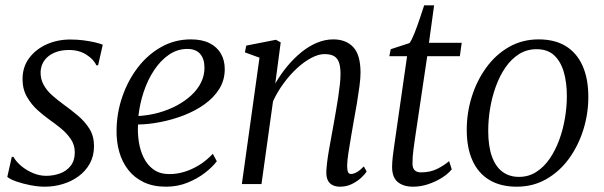

<svg xmlns="http://www.w3.org/2000/svg" viewBox="-20 -694 2276 724"><path d="M350 -448H343Q334 -469.5 306.2 -487.5Q278.5 -505.5 240 -505.5Q209 -505.5 185.5 -495.5Q162 -485.5 148.2 -467.2Q134.5 -449 133 -423Q132.5 -396.5 144.2 -374.8Q156 -353 176 -335.2Q196 -317.5 218.5 -301Q247.5 -280 274 -257.8Q300.5 -235.5 317.5 -208Q334.5 -180.5 334.5 -143Q334.5 -106 318.8 -77.5Q303 -49 276.5 -29.5Q250 -10 217 0Q184 10 148.5 10Q124.5 10 95.5 4.5Q66.5 -1 42.2 -9.5Q18 -18 7.5 -27L24.5 -102.5H30.5Q41.5 -83.5 61.2 -67.2Q81 -51 105.2 -41Q129.5 -31 153.5 -31Q181.5 -31 206.2 -40Q231 -49 246.5 -68.8Q262 -88.5 262 -119Q262 -147.5 247 -169.5Q232 -191.5 209.8 -209.8Q187.5 -228 166 -243Q145.5 -257.5 122 -278.5Q98.5 -299.5 81.8 -328.5Q65 -357.5 65 -395.5Q65 -441.5 90 -475Q115 -508.5 156 -526.8Q197 -545 244.5 -545Q270.5 -545 294.2 -542Q318 -539 337.2 -534.5Q356.5 -530 367.5 -525.5Z M797.5 -86Q782.5 -65.5 753.8 -43Q725 -20.5 687.2 -5.2Q649.5 10 606 10Q557.5 10 522 -7Q486.5 -24 463.5 -53.5Q440.5 -83 429.8 -121Q419 -159 419.5 -201.5Q420 -268.5 441.5 -330.2Q463 -392 500.5 -440.5Q538 -489 588.8 -517.2Q639.5 -545.5 699.5 -545.5Q742 -545.5 770.2 -531.2Q798.5 -517 813 -491.8Q827.5 -466.5 827.5 -433.5Q827.5 -391.5 806.5 -358.2Q785.5 -325 750.5 -300.2Q715.5 -275.5 672.8 -259Q630 -242.5 585.2 -233.8Q540.5 -225 500.5 -224.5Q498.5 -192.5 503.5 -159.5Q508.5 -126.5 522.2 -98.8Q536 -71 559.8 -54.2Q583.5 -37.5 619 -37.5Q647 -37.5 675 -46Q703 -54.5 730.5 -71.2Q758 -88 782.5 -114ZM686.5 -509.5Q649 -509.5 617.2 -487.8Q585.5 -466 561.2 -429.5Q537 -393 522 -348Q507 -303 502 -256.5Q542 -259 578.8 -269.2Q615.5 -279.5 646.8 -296.2Q678 -313 701.5 -334.8Q725 -356.5 738 -382.8Q751 -409 751 -438.5Q751 -472.5 734.5 -491Q718 -509.5 686.5 -509.5Z M1018 -379Q1038.5 -414.5 1063.8 -444.8Q1089 -475 1117.2 -497.8Q1145.5 -520.5 1175.8 -533Q1206 -545.5 1236.5 -545.5Q1285 -545.5 1312.2 -516.2Q1339.5 -487 1339.5 -419.5Q1339.5 -399.5 1335.5 -369Q1331.5 -338.5 1325.8 -304.2Q1320 -270 1314 -238Q1309 -208.5 1303.5 -177Q1298 -145.5 1293.8 -117.5Q1289.5 -89.5 1289 -69.5Q1289 -54 1292 -46Q1295 -38 1303.5 -38Q1313.5 -38 1325.5 -44.8Q1337.5 -51.5 1352 -66.5L1362.5 -47.5Q1356.5 -37 1341.8 -23.5Q1327 -10 1306.8 0Q1286.5 10 1262 10Q1246.5 10 1234.5 4.2Q1222.5 -1.5 1216.2 -14Q1210 -26.5 1210.5 -47Q1211 -61 1213.5 -81.8Q1216 -102.5 1220.2 -126.8Q1224.5 -151 1229.2 -177Q1234 -203 1238.5 -228Q1242.5 -251.5 1247 -276.8Q1251.5 -302 1255.2 -326.8Q1259 -351.5 1261.5 -374.2Q1264 -397 1264 -415Q1264 -443 1258 -459.2Q1252 -475.5 1238.8 -482.8Q1225.5 -490 1203.5 -490Q1181.5 -490 1154.5 -476Q1127.5 -462 1100.5 -437.2Q1073.5 -412.5 1049.8 -380.2Q1026 -348 1009.5 -312L966 0H892L958.5 -476.5L903.5 -496.5L908.5 -522L1020.5 -544L1038.5 -534Z M1544.5 -169.5Q1541.5 -147 1539.2 -131.2Q1537 -115.5 1536.2 -103Q1535.5 -90.5 1535.5 -76Q1535.5 -60 1543.8 -52Q1552 -44 1567.5 -44Q1602.5 -44 1629.2 -57.5Q1656 -71 1673.5 -86.5L1683.5 -55.5Q1669 -37.5 1645 -22.8Q1621 -8 1593.2 1Q1565.5 10 1537.5 10Q1501.5 10 1480 -7.5Q1458.5 -25 1458.5 -65Q1458.5 -73 1459.2 -83.8Q1460 -94.5 1461.5 -107.2Q1463 -120 1465 -134Q1467 -148 1469 -161.5L1515 -482H1448L1453.5 -508.5L1524 -531.5Q1532.5 -542.5 1543 -569Q1553.5 -595.5 1563.2 -624.8Q1573 -654 1579.5 -674H1617L1597.5 -532.5H1721L1714 -482H1591Z M2011 -545.5Q2072.5 -545.5 2114 -519.8Q2155.5 -494 2177 -445.5Q2198.5 -397 2198.5 -328.5Q2198.5 -265.5 2179.8 -205.2Q2161 -145 2125.8 -96.2Q2090.5 -47.5 2040.5 -18.8Q1990.5 10 1928.5 10Q1867.5 10 1825.2 -15.5Q1783 -41 1761.5 -89Q1740 -137 1740 -204.5Q1740 -268.5 1759 -329.2Q1778 -390 1813.5 -439Q1849 -488 1899.2 -516.8Q1949.5 -545.5 2011 -545.5ZM2003.5 -508.5Q1966.5 -508.5 1937.2 -490Q1908 -471.5 1886.2 -440Q1864.5 -408.5 1850 -368.8Q1835.5 -329 1828.2 -285.8Q1821 -242.5 1821 -201Q1821 -142.5 1835 -103.8Q1849 -65 1875 -46Q1901 -27 1937 -27Q1973 -27 2002 -45.5Q2031 -64 2052.5 -95.2Q2074 -126.5 2088.5 -165.8Q2103 -205 2110.2 -247.8Q2117.5 -290.5 2117.5 -331.5Q2117.5 -383.5 2105.8 -423.2Q2094 -463 2069.2 -485.8Q2044.5 -508.5 2003.5 -508.5Z"/></svg>

Font: Merriweather 72pt Light
Style: Italic
Weight: 300
Italic angle: -7.8°
Version: Version 2.101